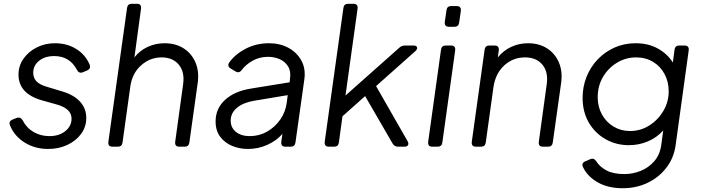

<svg xmlns="http://www.w3.org/2000/svg" viewBox="-20 -777 3712 1017"><path d="M235 12Q165 12 110.5 -22Q56 -56 33 -113Q24 -134 47 -144L68 -152Q87 -160 100 -140Q120 -100 157.5 -78Q195 -56 242 -56Q293 -56 326 -82.5Q359 -109 359 -149Q359 -202 279 -224L204 -245Q78 -280 78 -382Q78 -428 104 -465.5Q130 -503 174 -525.5Q218 -548 271 -548Q335 -548 384 -517.5Q433 -487 455 -434Q463 -413 440 -403L418 -394Q398 -386 387 -408Q349 -480 267 -480Q218 -480 187 -455Q156 -430 156 -392Q156 -365 172.5 -347Q189 -329 226 -318L312 -292Q372 -274 404.5 -238Q437 -202 437 -152Q437 -106 410.5 -69Q384 -32 338 -10Q292 12 235 12Z M576 0Q551 0 554 -26L653 -735Q656 -757 678 -757H705Q730 -757 727 -731L692 -473Q720 -509 762 -528.5Q804 -548 852 -548Q910 -548 952.5 -521Q995 -494 1015.5 -446Q1036 -398 1027 -336L983 -22Q980 0 958 0H930Q905 0 908 -26L950 -331Q959 -396 927 -434.5Q895 -473 836 -473Q775 -473 727.5 -431Q680 -389 670 -317L629 -22Q626 0 604 0Z M1293 12Q1249 12 1210 -4Q1171 -20 1146.5 -52.5Q1122 -85 1122 -134Q1122 -202 1172 -248Q1222 -294 1310 -308L1514 -341L1516 -359Q1522 -399 1506 -425Q1490 -451 1461.5 -463.5Q1433 -476 1400 -476Q1356 -476 1320 -456.5Q1284 -437 1260 -406Q1247 -387 1227 -399L1202 -414Q1181 -427 1195 -447Q1227 -491 1282.5 -519.5Q1338 -548 1405 -548Q1463 -548 1508 -523.5Q1553 -499 1576.5 -456Q1600 -413 1592 -356L1545 -22Q1542 0 1520 0H1492Q1467 0 1470 -26L1476 -68Q1445 -32 1396.5 -10Q1348 12 1293 12ZM1202 -138Q1202 -101 1229.5 -78.5Q1257 -56 1303 -56Q1353 -56 1395 -80Q1437 -104 1465 -144.5Q1493 -185 1499 -234L1504 -273L1324 -243Q1267 -233 1234.5 -205.5Q1202 -178 1202 -138Z M1722 0Q1697 0 1700 -26L1799 -735Q1802 -757 1824 -757H1852Q1877 -757 1874 -731L1810 -271L2096 -525Q2108 -536 2126 -536H2169Q2186 -536 2189 -526.5Q2192 -517 2180 -506L1972 -321L2139 -29Q2146 -16 2141 -8Q2136 0 2122 0H2089Q2069 0 2060 -16L1914 -268L1794 -161L1775 -22Q1772 0 1750 0Z M2359 -635Q2333 -635 2336 -661L2345 -723Q2348 -745 2370 -745H2398Q2424 -745 2421 -719L2412 -657Q2409 -635 2387 -635ZM2270 0Q2245 0 2248 -26L2316 -514Q2319 -536 2341 -536H2369Q2394 -536 2391 -510L2323 -22Q2320 0 2298 0Z M2501 0Q2476 0 2479 -26L2547 -514Q2550 -536 2572 -536H2599Q2625 -536 2622 -510L2617 -473Q2646 -509 2687.5 -528.5Q2729 -548 2777 -548Q2835 -548 2877.5 -521Q2920 -494 2940.5 -446Q2961 -398 2952 -336L2908 -22Q2905 0 2883 0H2856Q2831 0 2834 -26L2876 -331Q2885 -396 2853 -434.5Q2821 -473 2761 -473Q2698 -473 2651.5 -431Q2605 -389 2594 -317L2553 -22Q2550 0 2528 0Z M3279 220Q3200 220 3145.5 188.5Q3091 157 3068 108Q3058 87 3081 77L3107 66Q3126 58 3139 78Q3156 106 3192 125.5Q3228 145 3287 145Q3332 145 3374 128Q3416 111 3446 76.5Q3476 42 3483 -12L3493 -86Q3459 -48 3411.5 -28Q3364 -8 3311 -8Q3244 -8 3188 -39.5Q3132 -71 3099 -127.5Q3066 -184 3066 -259Q3066 -318 3087 -370.5Q3108 -423 3146.5 -463Q3185 -503 3236 -525.5Q3287 -548 3347 -548Q3413 -548 3463.5 -520.5Q3514 -493 3544 -446L3553 -514Q3556 -536 3578 -536H3606Q3631 -536 3628 -510L3559 -10Q3550 59 3510 111Q3470 163 3410 191.5Q3350 220 3279 220ZM3317 -83Q3373 -83 3419.5 -112.5Q3466 -142 3494 -190Q3522 -238 3522 -293Q3522 -344 3500 -385Q3478 -426 3439 -449.5Q3400 -473 3349 -473Q3295 -473 3248.5 -445Q3202 -417 3174 -369.5Q3146 -322 3146 -262Q3146 -211 3168.5 -170.5Q3191 -130 3230 -106.5Q3269 -83 3317 -83Z"/></svg>

Font: Pitagon Sans Text
Style: Italic
Weight: 400
Italic angle: -8°
Designer: Travis Tran
Foundry: Pitagon
Version: Version 1.001; ttfautohint (v1.8.4.7-5d5b);gftools[0.9.26]